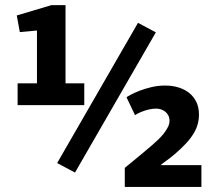

<svg xmlns="http://www.w3.org/2000/svg" viewBox="-20 -741 862 761"><path d="M599.1 -310.5Q584.5 -310.5 570.3 -307.1Q556.2 -303.7 544.7 -299.3Q533.2 -294.9 525.1 -290.5Q517.1 -286.1 515.1 -284.7L481.4 -355.5Q484.9 -358.4 499 -366Q513.2 -373.5 533.9 -381.6Q554.7 -389.6 580.6 -395.8Q606.4 -401.9 634.3 -401.9Q663.6 -401.9 688 -394.3Q712.4 -386.7 730.5 -372.1Q748.5 -357.4 758.5 -336.2Q768.6 -314.9 768.6 -287.6Q768.6 -268.6 763.9 -250.2Q759.3 -231.9 748 -212.9Q736.8 -193.8 718.3 -173.6Q699.7 -153.3 672.4 -129.9Q666.5 -124.5 657.5 -117.7Q648.4 -110.8 639.6 -104.2Q630.9 -97.7 624.3 -92.8Q617.7 -87.9 616.2 -86.4H778.3V0H474.6V-75.7Q503.9 -99.6 532.2 -123Q560.5 -146.5 581.1 -164.1Q593.8 -174.8 606.4 -187Q619.1 -199.2 629.2 -211.9Q639.2 -224.6 645.5 -237.3Q651.9 -250 651.9 -261.7Q651.9 -274.9 646.7 -284.2Q641.6 -293.5 633.8 -299.3Q626 -305.2 616.7 -307.9Q607.4 -310.5 599.1 -310.5ZM49.8 -410.6H126.5V-620.1L58.6 -613.8L46.4 -679.7L184.1 -720.7H239.7V-410.6H314V-324.2H49.8ZM277.3 -57.1 206.5 -94.7 526.9 -650.4 597.7 -612.8Z"/></svg>

Font: Ufes Sans ExtraBold
Style: Regular
Weight: 800
Designer: Ricardo Esteves & Filipe Motta
Foundry: ProDesignUfes - Ricardo Esteves, Filipe Motta (This is a derivative work, based on Roboto family, by Christian Robertson
Version: Version 2.0